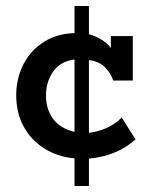

<svg xmlns="http://www.w3.org/2000/svg" viewBox="-20 -519 499 639"><path d="M228 100V8Q172 3 128 -24.5Q84 -52 59 -97.5Q34 -143 34 -202Q34 -258 58 -305Q82 -352 127.5 -380.5Q173 -409 237 -409Q244 -409 250 -408Q256 -407 261 -405L228 -391V-499H276V-405Q310 -396 334.5 -375Q359 -354 361 -324L349 -322V-399H422V-251H357Q347 -279 327.5 -297Q308 -315 276 -319V-77Q305 -80 334.5 -93Q364 -106 385 -128L431 -55Q401 -28 363 -12Q325 4 276 9V100ZM133 -200Q133 -157 156 -124.5Q179 -92 228 -80V-321Q181 -315 157 -281Q133 -247 133 -200Z"/></svg>

Font: Rokkitt SemiBold
Style: Regular
Weight: 600
Designer: Vernon Adams
Foundry: Vernon Adams
Version: Version 3.103